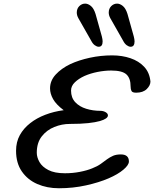

<svg xmlns="http://www.w3.org/2000/svg" viewBox="-20 -1006 839 1045"><path d="M300.8 18.6Q235.8 18.6 183.1 -4.4Q130.4 -27.3 98.9 -72.8Q67.4 -118.2 67.4 -185.5Q67.4 -233.4 87.9 -270.5Q108.4 -307.6 144 -335.4Q179.2 -363.3 226.3 -381.3Q273.4 -399.4 326.7 -406.2Q285.6 -437 269 -466.6Q252.4 -496.1 252.4 -524.9Q252.4 -566.9 283.2 -600.3Q314 -633.8 362.8 -657.2Q409.2 -678.7 468.8 -691.7Q528.3 -704.6 590.3 -704.6Q644.5 -704.6 689.9 -689.2Q735.4 -673.8 764.6 -642.6Q793.9 -611.3 798.8 -562.5Q798.8 -541 778.6 -521.2Q758.3 -501.5 721.2 -501.5Q700.2 -501.5 695.6 -511Q690.9 -520.5 690.9 -534.7Q690.9 -580.1 668 -601.1Q645 -622.1 585.4 -622.1Q549.8 -622.1 511.2 -614.5Q472.7 -606.9 440.4 -592.8Q408.2 -578.1 387.5 -558.1Q366.7 -538.1 366.7 -513.2Q366.7 -474.1 389.6 -449.7Q412.6 -425.3 449 -414.1Q485.4 -402.8 526.4 -402.8Q542 -402.8 554.7 -395.5Q567.4 -388.2 567.4 -377.9Q567.4 -359.9 523.9 -347.2Q500 -340.3 460.2 -335.9Q420.4 -331.5 359.9 -331.5Q316.9 -331.5 275.6 -314.9Q234.4 -298.3 207.3 -263.7Q180.2 -229 180.2 -174.8Q180.2 -149.9 194.8 -124Q209.5 -98.1 243.2 -80.6Q276.9 -63 333.5 -63Q375.5 -63 414.6 -70.6Q453.6 -78.1 481.9 -89.8Q509.8 -100.6 528.8 -114.3Q547.4 -127.9 562.7 -139.2Q578.1 -150.4 595.7 -158.2Q612.8 -165.5 637.7 -165.5Q681.6 -165.5 681.6 -127Q681.6 -107.9 651.6 -82.5Q621.6 -57.1 570.8 -35.2Q518.6 -12.7 448.2 2.9Q377.9 18.6 300.8 18.6ZM690.9 -751.5Q681.2 -751.5 669.7 -759.8Q658.2 -768.1 649.9 -784.7L580.6 -906.7Q571.8 -922.4 571.8 -937.5Q571.8 -959 585.4 -972.7Q599.1 -986.3 617.2 -986.3Q632.8 -986.3 648.4 -973.6Q664.1 -960.9 673.8 -930.2L708 -808.1Q710 -799.8 711.2 -793Q712.4 -786.1 712.4 -780.8Q712.4 -751.5 690.9 -751.5ZM517.1 -751.5Q507.3 -751.5 495.8 -759.8Q484.4 -768.1 476.1 -784.7L406.7 -906.7Q397.9 -922.4 397.9 -937.5Q397.9 -959 411.6 -972.7Q425.3 -986.3 443.4 -986.3Q459 -986.3 474.6 -973.6Q490.2 -960.9 500 -930.2L534.2 -808.1Q536.1 -799.8 537.4 -793Q538.6 -786.1 538.6 -780.8Q538.6 -751.5 517.1 -751.5Z"/></svg>

Font: Damion
Style: Regular
Weight: 400
Designer: Vernon Adams
Foundry: Vernon Adams
Version: Version 1.100; ttfautohint (v1.8.4.7-5d5b)